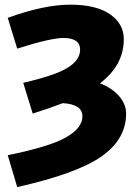

<svg xmlns="http://www.w3.org/2000/svg" viewBox="-20 -550 580 811"><path d="M12.7 105.5Q187.5 70.3 257.8 30.8Q328.1 -8.8 328.1 -59.1Q328.1 -109.4 245.1 -114.3Q187.5 -91.8 118.2 -70.3L78.1 -200.2Q213.9 -231.4 266.1 -264.2Q318.4 -296.9 318.4 -339.8Q318.4 -389.6 248 -389.6Q194.3 -389.6 52.7 -344.7L12.7 -474.6Q166 -530.3 276.4 -530.3Q386.7 -530.3 444.8 -489.7Q502.9 -449.2 502.9 -384.8Q502.9 -274.4 402.3 -198.2Q454.1 -177.7 483.4 -143.6Q512.7 -109.4 512.7 -70.3Q512.7 38.1 408.7 110.8Q304.7 183.6 52.7 240.2Z"/></svg>

Font: GenEi M Gothic v2 Black
Style: Regular
Weight: 900
Version: Version 2.0